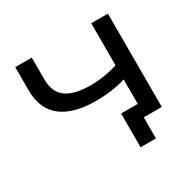

<svg xmlns="http://www.w3.org/2000/svg" viewBox="-183 -901 1272 1256"><g transform="rotate(-30 453.5 -273.0)"><path d="M647 159H531V-96H722V0H647ZM657 0V-281Q632 -272 595.5 -264.5Q559 -257 517.5 -253Q476 -249 434 -249Q262 -249 172.5 -319Q83 -389 83 -531V-705H208V-540Q208 -443 269 -399Q330 -355 455 -355Q504 -355 557 -363.5Q610 -372 657 -387V-705H783V0Z"/></g></svg>

Font: Nunito Sans 7pt Expanded SemiBold
Style: Regular
Weight: 600
Width: 7
Designer: Vernon Adams
Foundry: Vernon Adams
Version: Version 3.101;gftools[0.9.27]